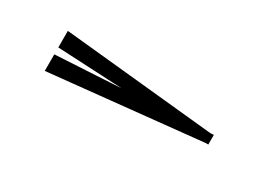

<svg xmlns="http://www.w3.org/2000/svg" viewBox="-15 -472 605 432"><g transform="rotate(30 287.5 -256.0)"><path d="M486 -244.5H479.5L84.5 -204V-247L254 -256.5L84.5 -265V-308L477 -269L486 -269.5Z"/></g></svg>

Font: Newsreader 72pt SemiBold
Style: Regular
Weight: 600
Designer: Hugues Gentile
Foundry: Production Type
Version: Version 1.003; ttfautohint (v1.8.3)